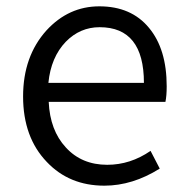

<svg xmlns="http://www.w3.org/2000/svg" viewBox="-20 -574 589 607"><path d="M128 -62Q53 -140 53 -269Q53 -396 127 -478Q197 -554 294 -554Q395 -554 451 -486Q507 -419 507 -301Q507 -271 503 -252H134Q138 -162 188 -108Q238 -53 319 -53Q392 -53 456 -97L485 -41Q399 13 310 13Q199 13 128 -62ZM435 -312Q435 -488 295 -488Q233 -488 188 -442Q141 -393 133 -312Z"/></svg>

Font: Source Han Sans CN Normal
Style: Regular
Weight: 350
Designer: Ryoko NISHIZUKA 西塚涼子 (kana, bopomofo & ideographs); Paul D. Hunt (Latin, Greek & Cyrillic); Sandoll Communications 산돌커뮤니
Foundry: Adobe
Version: Version 2.004;hotconv 1.0.118;makeotfexe 2.5.65603